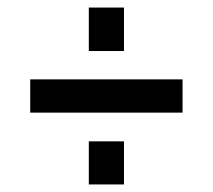

<svg xmlns="http://www.w3.org/2000/svg" viewBox="-20 -546 563 508"><path d="M215 -411V-526H308V-411ZM60 -248V-336H463V-248ZM215 -58V-172H308V-58Z"/></svg>

Font: Raleway-v4020 SemiBold
Style: Regular
Weight: 600
Designer: Matt McInerney, Pablo Impallari, Rodrigo Fuenzalida
Foundry: Matt McInerney, Pablo Impallari, Rodrigo Fuenzalida
Version: Version 4.020;PS 004.020;hotconv 1.0.88;makeotf.lib2.5.64775